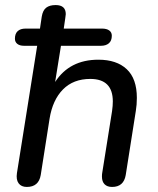

<svg xmlns="http://www.w3.org/2000/svg" viewBox="-20 -732 625 759"><path d="M47 -48 127 -551H75Q58 -551 48.5 -558.5Q39 -566 39 -579Q39 -599 50 -609Q61 -619 81 -619H138L145 -666Q149 -691 162.5 -701.5Q176 -712 200 -712Q240 -712 240 -676Q240 -672 238 -660L232 -619H383Q402 -619 412 -611.5Q422 -604 422 -591Q422 -571 410.5 -561Q399 -551 379 -551H221L198 -408Q255 -496 369 -496Q441 -496 481 -458.5Q521 -421 521 -345Q521 -318 517 -294L477 -40Q469 7 423 7Q404 7 393.5 -3.5Q383 -14 383 -34Q383 -43 384 -48L423 -293Q426 -314 426 -331Q426 -420 337 -420Q270 -420 229 -378.5Q188 -337 176 -263L141 -40Q133 7 86 7Q64 7 53.5 -7.5Q43 -22 47 -48Z"/></svg>

Font: SN Pro
Style: Italic
Weight: 400
Italic angle: -9°
Designer: Tobias Whetton
Foundry: Supernotes
Version: Version 1.003